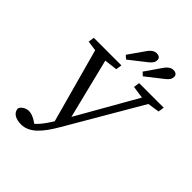

<svg xmlns="http://www.w3.org/2000/svg" viewBox="-252 -1027 1216 1216"><g transform="rotate(45 356.0 -419.5)"><path d="M80 -630 186 -615H205L327 -630L333 -670H86L80 -630ZM291 -98 346 -190 227 -670H134L291 -98ZM62 -14C64 24 97 44 148 44C221 44 276 -17 336 -120L657 -670H599L327 -193C275 -102 240 -46 197 -12L213 14L226 2C197 -28 156 -52 124 -52C96 -52 70 -35 62 -14ZM486 -630 589 -615H608L706 -630L712 -670H492L486 -630ZM305 -737 328 -717 440 -805C463 -823 471 -837 471 -856C471 -874 456 -883 437 -883C421 -883 401 -874 382 -847L305 -737ZM456 -737 478 -717 590 -805C613 -823 621 -837 621 -856C621 -874 606 -883 587 -883C571 -883 551 -874 532 -847L456 -737Z"/></g></svg>

Font: Source Serif Variable
Style: Italic
Weight: 389
Italic angle: -12°
Designer: Frank Grießhammer
Foundry: Adobe Systems Incorporated
Version: Version 3.001;hotconv 1.0.111;makeotfexe 2.5.65597